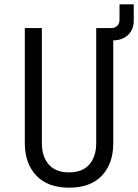

<svg xmlns="http://www.w3.org/2000/svg" viewBox="-20 -860 640 890"><path d="M300 10Q202 10 148.5 -46Q95 -102 95 -197V-730H174V-197Q174 -134 206 -97.5Q238 -61 300 -61Q362 -61 394 -97.5Q426 -134 426 -197V-730H496Q513 -730 523.5 -740.5Q534 -751 534 -769V-840H600V-765Q600 -723 573.5 -698Q547 -673 505 -673V-197Q505 -101 452 -45.5Q399 10 300 10Z"/></svg>

Font: Tiny Light
Style: Regular
Weight: 300
Monospace: yes
Designer: Philipp Nurullin, Konstantin Bulenkov
Foundry: JetBrains
Version: Version 2.251; ttfautohint (v1.8.4.7-5d5b)